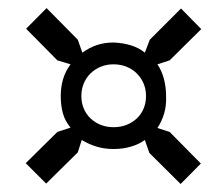

<svg xmlns="http://www.w3.org/2000/svg" viewBox="-20 -566 540 477"><path d="M43.9 -160.6 122.6 -238.3 155.3 -249Q141.6 -265.1 136.2 -284.7Q130.9 -304.2 130.9 -327.6Q130.9 -349.6 136.7 -369.4Q142.6 -389.2 155.3 -406.2L122.6 -416L44.9 -494.6L95.7 -545.9L173.3 -467.3L184.6 -435.1Q201.2 -447.3 220.2 -453.9Q239.3 -460.4 262.2 -460.4Q285.2 -459.5 305.2 -453.4Q325.2 -447.3 339.8 -435.1L352.1 -467.3L429.7 -544.9L480 -493.7L401.4 -416L371.1 -406.2Q381.8 -390.6 387.2 -370.1Q392.6 -349.6 392.6 -327.6Q393.6 -303.7 387.9 -284.4Q382.3 -265.1 371.1 -248L401.4 -238.3L479 -159.7L428.7 -108.9L351.1 -186L339.8 -218.3Q325.2 -207.5 305.2 -201.7Q285.2 -195.8 262.2 -195.8Q239.3 -195.8 220 -201.7Q200.7 -207.5 183.1 -218.3L173.3 -187.5L94.7 -109.9ZM262.2 -250Q279.3 -250 293.9 -255.6Q308.6 -261.2 319.6 -271.5Q330.6 -281.7 336.7 -296.1Q342.8 -310.5 342.8 -327.6Q342.8 -344.2 336.7 -358.6Q330.6 -373 319.6 -383.8Q308.6 -394.5 293.9 -400.4Q279.3 -406.2 262.2 -406.2Q245.1 -406.2 230.7 -400.4Q216.3 -394.5 205.3 -384Q194.3 -373.5 188.2 -358.9Q182.1 -344.2 182.1 -327.6Q182.1 -310.5 188.2 -296.1Q194.3 -281.7 205.3 -271.5Q216.3 -261.2 230.7 -255.6Q245.1 -250 262.2 -250Z"/></svg>

Font: PT Astra Serif
Style: Italic
Weight: 400
Italic angle: -16°
Designer: A.Korolkova, I. Chaeva
Foundry: ParaType Ltd
Version: Version 1.001